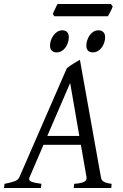

<svg xmlns="http://www.w3.org/2000/svg" viewBox="-37 -943 617 963"><path d="M200.2 -261.2H360.8L314.9 -526.9ZM521 0H333L335 -21Q369.6 -23.4 384.8 -31Q399.9 -38.6 397 -54.2L368.7 -216.8H181.2L111.3 -54.2Q104.5 -39.1 118.9 -32.5Q133.3 -25.9 170.9 -21L168 0H-17.1L-14.2 -21Q16.6 -26.9 35.2 -33.4Q53.7 -40 60.1 -54.2L297.9 -600.1Q304.2 -606 313 -612.1Q321.8 -618.2 331.1 -623.8Q340.3 -629.4 348.9 -634.5Q357.4 -639.6 363.8 -643.1L469.2 -54.2Q470.2 -47.4 472.9 -42.2Q475.6 -37.1 481.4 -33Q487.3 -28.8 497.3 -25.9Q507.3 -22.9 522.9 -21ZM308.1 -756.3Q308.1 -742.7 303.7 -729.2Q299.3 -715.8 291.5 -704.8Q283.7 -693.8 272.2 -687Q260.7 -680.2 247.1 -680.2Q231.4 -680.2 222.7 -689Q213.9 -697.8 213.9 -714.4Q213.9 -727.5 218.5 -741Q223.1 -754.4 231.2 -765.6Q239.3 -776.9 250.7 -783.9Q262.2 -791 275.9 -791Q291 -791 299.6 -782Q308.1 -772.9 308.1 -756.3ZM490.2 -756.3Q490.2 -742.7 485.8 -729.2Q481.4 -715.8 473.4 -704.8Q465.3 -693.8 453.9 -687Q442.4 -680.2 428.2 -680.2Q413.1 -680.2 404.5 -689Q396 -697.8 396 -714.4Q396 -727.5 400.4 -741Q404.8 -754.4 412.6 -765.6Q420.4 -776.9 431.6 -783.9Q442.9 -791 457 -791Q472.2 -791 481.2 -782Q490.2 -772.9 490.2 -756.3ZM528.3 -910.6Q526.9 -905.3 523.7 -898.4Q520.5 -891.6 516.8 -884.8Q513.2 -877.9 509.8 -871.6Q506.3 -865.2 503.9 -861.3H235.8L228 -873Q230 -877.9 232.9 -884.5Q235.8 -891.1 239 -897.9Q242.2 -904.8 245.6 -911.4Q249 -918 252 -922.9H519L528.3 -910.6Z"/></svg>

Font: GentiumAlt
Style: Italic
Weight: 400
Italic angle: -7°
Designer: J. Victor Gaultney
Version: Version 1.02; 2005; OFL release